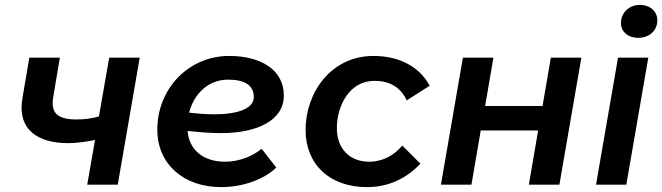

<svg xmlns="http://www.w3.org/2000/svg" viewBox="-20 -756 2711 786"><path d="M258 -170C293 -170 330 -175 369 -183L337 0H462L552 -520H427L385 -279C356 -271 325 -267 294 -267C219 -267 186 -290 198 -359L225 -520H100L72 -355C49 -224 137 -170 258 -170Z M885 10C974 10 1060 -21 1111 -70L1051 -147C1015 -117 960 -94 901 -94C814 -94 754 -141 748 -220C794 -215 840 -211 884 -211C1033 -211 1142 -263 1142 -365C1142 -470 1048 -527 918 -527C754 -527 624 -395 624 -225C624 -85 731 10 885 10ZM754 -295C775 -374 834 -430 914 -430C984 -430 1019 -405 1019 -359C1019 -310 950 -288 857 -288C823 -288 788 -291 754 -295Z M1483 10C1567 10 1642 -23 1701 -86L1627 -160C1594 -121 1548 -94 1491 -94C1413 -94 1359 -146 1359 -231C1359 -323 1410 -425 1513 -425C1580 -425 1622 -395 1645 -345L1739 -405C1696 -486 1610 -527 1509 -527C1336 -527 1231 -378 1231 -224C1231 -83 1329 10 1483 10Z M2235 -520 2201 -322H1966L2000 -520H1875L1785 0H1910L1948 -222H2183L2145 0H2270L2360 -520Z M2420 0H2544L2634 -520H2510ZM2593 -601C2636 -601 2671 -629 2671 -673C2671 -708 2643 -736 2599 -736C2557 -736 2522 -705 2522 -662C2522 -626 2551 -601 2593 -601Z"/></svg>

Font: Fixel Display SemiBold
Style: Italic
Weight: 600
Italic angle: -10°
Designer: AlfaBravo + MacPaw
Foundry: Kyrylo Tkachov, Marchela Mozhyna, Serhii Makarenko, Maria Weinstein, Zakhar Kryvoshyya
Version: Version 1.210;Glyphs 3.2 (3217)